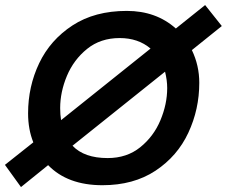

<svg xmlns="http://www.w3.org/2000/svg" viewBox="-35 -738 919 778"><path d="M772.5 -402.5Q772.5 -295 728.1 -200Q683.8 -105 595 -46.2Q506.2 12.5 380 12.5Q238.8 12.5 160 -68.8L50 20L-15 -70L100 -161.2Q78.8 -213.8 78.8 -278.8Q78.8 -387.5 123.8 -481.9Q168.8 -576.2 258.8 -635Q348.8 -693.8 478.8 -693.8Q597.5 -693.8 677.5 -622.5L796.2 -717.5L863.8 -632.5L742.5 -535Q772.5 -472.5 772.5 -402.5ZM212.5 -251.2 575 -541.2Q525 -583.8 450 -583.8Q372.5 -583.8 318.1 -540Q263.8 -496.2 236.2 -430.6Q208.8 -365 208.8 -300Q208.8 -273.8 212.5 -251.2ZM633.8 -447.5 258.8 -147.5Q306.2 -97.5 401.2 -97.5Q478.8 -97.5 533.1 -141.2Q587.5 -185 615 -250.6Q642.5 -316.2 642.5 -381.2Q642.5 -412.5 633.8 -447.5Z"/></svg>

Font: Cambay
Style: Bold Italic
Weight: 700
Italic angle: -11°
Designer: Pooja Saxena
Foundry: Pooja Saxena
Version: Version 1.006;PS 001.006;hotconv 1.0.70;makeotf.lib2.5.58329